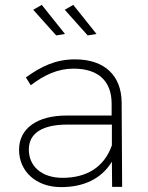

<svg xmlns="http://www.w3.org/2000/svg" viewBox="-20 -765 607 786"><path d="M246 -626 151 -745 116 -725 210 -620ZM375 -626 280 -745 245 -725 339 -620ZM480 0 478 -346C477 -454 410 -522 287 -522C208 -522 148 -493 86 -448L106 -416C161 -458 216 -484 281 -484C385 -484 436 -431 437 -343V-292H252C132 -292 58 -239 58 -152C58 -64 127 1 230 1C320 1 394 -31 438 -103L439 0ZM236 -37C151 -37 98 -84 98 -153C98 -220 154 -255 256 -255H438V-170C406 -79 333 -37 236 -37Z"/></svg>

Font: Montserrat arm ExtraLight
Style: Regular
Weight: 275
Designer: Julieta Ulanovsky
Foundry: Julieta Ulanovsky
Version: Version 6.000;PS 006.000;hotconv 1.0.88;makeotf.lib2.5.64775